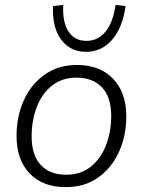

<svg xmlns="http://www.w3.org/2000/svg" viewBox="-20 -761 587 789"><path d="M250 8Q156 8 102 -48Q48 -104 48 -203Q48 -282 77.5 -348Q107 -414 163 -454Q219 -494 297 -494Q390 -494 444.5 -437.5Q499 -381 499 -283Q499 -203 469 -137Q439 -71 383.5 -31.5Q328 8 250 8ZM252 -43Q312 -43 353 -76Q394 -109 415.5 -164Q437 -219 437 -285Q437 -362 399 -402Q361 -442 294 -442Q235 -442 193.5 -409Q152 -376 131 -321Q110 -266 110 -200Q110 -123 147.5 -83Q185 -43 252 -43ZM333 -548Q269 -548 231.5 -598Q194 -648 198 -736L240 -741Q236 -670 261.5 -631.5Q287 -593 335 -593Q383 -593 414 -631.5Q445 -670 455 -741L496 -736Q484 -648 441 -598Q398 -548 333 -548Z"/></svg>

Font: Nunito Sans Light
Style: Italic
Weight: 300
Italic angle: -9°
Designer: Vernon Adams
Foundry: Vernon Adams
Version: Version 3.006; ttfautohint (v1.8.3)